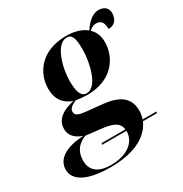

<svg xmlns="http://www.w3.org/2000/svg" viewBox="-253 -726 1059 1109"><g transform="rotate(-30 276.5 -171.0)"><path d="M167 240C344 240 429 175 460 103H553L556 93H464C470 75 473 56 473 38C473 -47 416 -89 307 -99L208 -109C157 -114 135 -122 135 -147C135 -167 150 -181 184 -196C199 -193 242 -189 258 -189C432 -189 499 -308 499 -403C499 -458 477 -484 461 -500C475 -515 491 -522 507 -522C540 -522 555 -502 555 -458C604 -458 619 -496 619 -529C619 -558 599 -582 559 -582C511 -582 477 -540 454 -506C428 -528 384 -546 322 -546C145 -546 80 -427 80 -333C80 -261 114 -220 171 -199C75 -179 43 -134 43 -86C43 -47 64 -17 119 4C-1 10 -66 54 -66 123C-66 191 5 240 167 240ZM261 -199C223 -199 210 -239 210 -309C210 -399 249 -536 319 -536C354 -536 366 -510 366 -430C366 -338 330 -199 261 -199ZM188 103H350C350 106 350 106 350 106C350 180 280 230 176 230C87 230 47 191 47 128C47 64 81 28 130 9L228 20C301 28 343 44 349 93H190Z"/></g></svg>

Font: Noto Serif Display
Style: Bold Italic
Weight: 700
Italic angle: -12°
Designer: Monotype Design Team
Foundry: Monotype Imaging Inc.
Version: Version 2.009